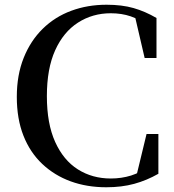

<svg xmlns="http://www.w3.org/2000/svg" viewBox="-20 -773 737 811"><path d="M429 18Q347 18 278.5 -7Q210 -32 158.5 -80.5Q107 -129 79 -200Q51 -271 51 -364Q51 -456 80 -528.5Q109 -601 160.5 -651.5Q212 -702 281 -727.5Q350 -753 430 -753Q495 -753 544 -739Q593 -725 641 -697V-528H591L547 -717L610 -696V-662Q570 -691 532 -704Q494 -717 448 -717Q371 -717 309.5 -677.5Q248 -638 213 -560.5Q178 -483 178 -367Q178 -251 213 -173.5Q248 -96 309 -57.5Q370 -19 448 -19Q493 -19 533.5 -31.5Q574 -44 615 -75V-40L554 -21L599 -207H649V-39Q600 -11 547 3.5Q494 18 429 18Z"/></svg>

Font: Noto Serif SC ExtraLight SemiBold
Style: Regular
Weight: 600
Version: Version 2.002-H1;hotconv 1.1.0;makeotfexe 2.6.0